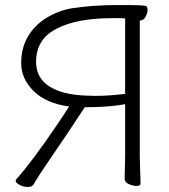

<svg xmlns="http://www.w3.org/2000/svg" viewBox="-20 -727 671 761"><path d="M474 -18 476 -107V-314Q412 -302 316 -302Q236 -180 187 -109.5Q138 -39 113 4Q107 14 90.5 14Q74 14 58 6Q42 -2 42 -11Q42 -12 44 -16Q104 -82 206 -232Q233 -272 254 -305Q163 -317 113.5 -366Q64 -415 64 -476Q64 -537 90.5 -582Q117 -627 164 -656Q211 -685 264 -694Q349 -707 443 -707H471Q555 -707 560 -702.5Q565 -698 565 -687Q565 -676 557 -661Q549 -646 536 -646H534V-106L537 0Q537 10 521.5 10Q506 10 490 2.5Q474 -5 474 -18ZM356 -347Q414 -347 476 -355V-654Q466 -655 455 -655Q455 -655 425 -655Q286 -655 206 -614Q123 -573 123 -482Q123 -418 175.5 -384.5Q228 -351 323 -348Z"/></svg>

Font: LXGW WenKai Lite Light
Style: Regular
Weight: 300
Designer: LXGW / Fontworks Inc.
Foundry: LXGW / Fontworks Inc.
Version: Version 1.511; March 25, 2025